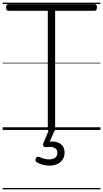

<svg xmlns="http://www.w3.org/2000/svg" viewBox="-20 -976 774 1442"><path d="M367 14Q339 14 339 -5V-895H43Q35 -895 30.5 -900.5Q26 -906 26 -920Q26 -934 30.5 -939.5Q35 -945 43 -945H691Q699 -945 703.5 -939.5Q708 -934 708 -921Q708 -907 703.5 -901Q699 -895 691 -895H394V-5Q394 5 387.5 9.5Q381 14 367 14ZM351 268Q334 268 307 262.5Q280 257 255 242Q247 237 246 229Q245 221 249 213Q254 204 260.5 202Q267 200 276 203Q291 210 309.5 215.5Q328 221 348 221Q379 221 395 208Q411 195 411 171Q411 147 391.5 135.5Q372 124 330 129Q321 130 316 128.5Q311 127 307 122Q303 115 303.5 109Q304 103 308 94L349 -4H393L345 108L329 94Q366 83 397 89Q428 95 446.5 115.5Q465 136 465 171Q465 200 451 221.5Q437 243 411.5 255.5Q386 268 351 268ZM0 436H734V446H0ZM0 -20H734V0H0ZM0 -505H734V-500H0ZM0 -956H734V-946H0Z"/></svg>

Font: Playwrite HU Guides
Style: Regular
Weight: 400
Designer: Veronika Burian, José Scaglione
Foundry: TypeTogether
Version: Version 1.003